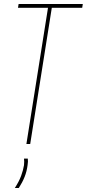

<svg xmlns="http://www.w3.org/2000/svg" viewBox="-20 -720 434 960"><path d="M391 -681H239L131 0H112L220 -681H70L73 -700H394ZM100 73H119Q121 87 118 105Q114 137 103 164.5Q92 192 74 220H54Q75 188 85.5 159.5Q96 131 100 106Q102 87 100 73Z"/></svg>

Font: Georama SemiCondensed Thin
Style: Italic
Weight: 100
Width: 4
Italic angle: -9°
Designer: Jean-Baptiste Levee
Foundry: Production Type
Version: Version 1.000